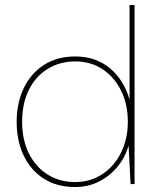

<svg xmlns="http://www.w3.org/2000/svg" viewBox="-20 -740 632 772"><path d="M282 12Q208 12 155.5 -22Q103 -56 75 -115Q47 -174 47 -250Q47 -325 75 -384.5Q103 -444 156 -478.5Q209 -513 283 -513Q365 -513 422 -465.5Q479 -418 501 -339V-720H521V0H505L497 -155Q483 -106 451.5 -68.5Q420 -31 377 -9.5Q334 12 282 12ZM282 -8Q344 -8 392 -40Q440 -72 467 -127Q494 -182 494 -250Q494 -321 467 -375.5Q440 -430 392.5 -461.5Q345 -493 283 -493Q221 -493 172.5 -463.5Q124 -434 96.5 -379.5Q69 -325 69 -250Q69 -177 96.5 -122.5Q124 -68 172 -38Q220 -8 282 -8Z"/></svg>

Font: DM Sans 18pt Thin
Style: Regular
Weight: 250
Designer: Colophon Foundry, Jonny Pinhorn
Foundry: Colophon Foundry
Version: Version 4.004;gftools[0.9.30]